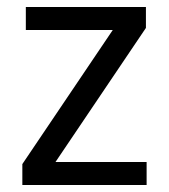

<svg xmlns="http://www.w3.org/2000/svg" viewBox="-20 -530 484 550"><path d="M44 0V-60L303 -444H54V-510H398V-450L139 -66H400V0Z"/></svg>

Font: Assailand
Style: Regular
Weight: 400
Designer: Hector Gatti with collaboration of the Omnibus-Type team
Foundry: Omnibus-Type
Version: Version 0.072;October 19, 2019;FontCreator 12.0.0.2547 64-bi